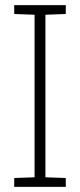

<svg xmlns="http://www.w3.org/2000/svg" viewBox="-20 -731 313 751"><path d="M35.6 0V-34.7L115.2 -37.6V-673.3L35.6 -676.3V-710.9H237.3V-676.3L157.7 -673.3V-37.6L237.3 -34.7V0Z"/></svg>

Font: Roboto Slab ExtraLight
Style: Regular
Weight: 250
Designer: Google
Version: Version 2.000; ttfautohint (v1.8.1.43-b0c9)